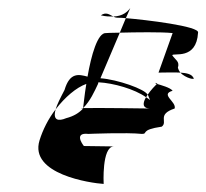

<svg xmlns="http://www.w3.org/2000/svg" viewBox="-20 -514 511 476"><path d="M78 -166C52 -82 205 -60 237 -58C237 -58 232 -150 262 -151C251 -151 205 -152 188 -152C183 -158 164 -186 199 -182C199 -182 294 -186 332 -182C348 -182 326 -192 381 -200C397 -212 368 -230 413 -245C418 -262 376 -280 408 -289C402 -297 379 -303 369 -306C365 -302 354 -291 346 -279L347 -278L352 -266C350 -268 345 -271 342 -273C334 -259 332 -246 351 -245C351 -245 217 -247 186 -246V-245V-246C180 -246 180 -245 186 -245C176 -234 163 -226 144 -221C125 -213 110 -215 118 -243C100 -220 86 -192 78 -166ZM118 -243C141 -273 169 -297 194 -306C189 -276 187 -251 186 -246C204 -264 214 -287 223 -306L224 -310C262 -308 314 -293 342 -273C344 -275 344 -277 346 -279C340 -293 271 -317 229 -320L277 -433C257 -433 243 -432 243 -432C222 -434 206 -376 197 -324C175 -330 153 -335 140 -291C129 -270 121 -254 118 -243ZM230 -476C242 -473 252 -473 261 -473C251 -478 243 -485 230 -476ZM261 -473C264 -471 268 -470 273 -470C277 -470 282 -470 292 -469L303 -494C296 -485 285 -474 261 -473ZM277 -433C315 -434 381 -435 408 -432L373 -334C391 -334 410 -335 427 -334C424 -338 422 -342 421 -346C426 -362 415 -365 407 -377C409 -384 467 -364 471 -433C476 -449 340 -465 292 -469ZM262 -151H265ZM369 -306C370 -307 370 -308 370 -308C362 -309 364 -308 369 -306ZM427 -334C440 -320 467 -314 459 -322C455 -330 443 -333 427 -334Z"/></svg>

Font: bitstorm
Style: excnobl
Weight: 400
Version: Version 0.2